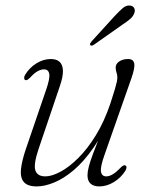

<svg xmlns="http://www.w3.org/2000/svg" viewBox="-20 -660 537 688"><path d="M429.5 -67Q433.5 -65 433.2 -59.8Q433 -54.5 429.5 -48.5Q413 -22.5 387.5 -7.2Q362 8 336 8Q315.5 8 304.5 -2Q293.5 -12 293.5 -32Q293.5 -45 298.2 -63Q303 -81 312.8 -107.5Q322.5 -134 337.5 -172Q352.5 -210 372.5 -263L379 -254Q350 -181 315 -130.8Q280 -80.5 243.8 -50Q207.5 -19.5 173.5 -5.8Q139.5 8 112 8Q78.5 8 65.2 -8Q52 -24 55.2 -54.2Q58.5 -84.5 73 -127L145.5 -339Q159.5 -379.5 156.5 -395.5Q153.5 -411.5 137.5 -411.5Q127.5 -411.5 115.5 -405.2Q103.5 -399 87.5 -381.5Q81.5 -376 77.8 -373.8Q74 -371.5 70 -373.5Q66.5 -375.5 66.5 -380.8Q66.5 -386 70 -392Q85.5 -417.5 110.5 -433Q135.5 -448.5 162 -448.5Q183 -448.5 194 -438Q205 -427.5 205.5 -406.5Q206 -385.5 195 -353L118.5 -127Q99.5 -70.5 106.8 -49.2Q114 -28 142.5 -28Q165.5 -28 196.5 -44.5Q227.5 -61 260.5 -93.8Q293.5 -126.5 323.8 -175.8Q354 -225 376 -290.5Q386.5 -323 391.8 -340.8Q397 -358.5 398.8 -367.5Q400.5 -376.5 400.5 -382.5Q400.5 -392 397.5 -400Q394.5 -408 394.5 -418Q394.5 -431.5 407.5 -440Q420.5 -448.5 439 -448.5Q458 -448.5 461 -432.5Q464 -416.5 450.5 -378.5L355 -106.5Q339 -62 341.8 -45Q344.5 -28 361 -28Q371 -28 383 -34.8Q395 -41.5 412.5 -59.5Q417.5 -64.5 421.8 -66.8Q426 -69 429.5 -67ZM390 -601.5Q407.5 -620.5 420.2 -631.2Q433 -642 446.5 -640Q457.5 -638.5 461.2 -630.2Q465 -622 461 -612.5Q457 -601 445.8 -591.5Q434.5 -582 418.5 -571.5L315.5 -499Q312.5 -497 309 -496.5Q305.5 -496 303.5 -498.5Q301.5 -501 303.2 -504.5Q305 -508 308 -511.5Z"/></svg>

Font: Fraunces 72pt Soft Wonky ExtraLight
Style: Italic
Weight: 250
Italic angle: -16°
Version: Version 1.000;[b76b70a41]